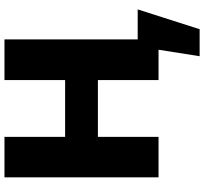

<svg xmlns="http://www.w3.org/2000/svg" viewBox="-48 -700 936 881"><g transform="rotate(-90 420.5 -259.0)"><path d="M47.9 -707H233.4V-428.7H494.1V-707H680.7V-95.7H818.4L727.5 188.5H603.5L633.3 0H494.1V-278.3H233.4V0H47.9Z"/></g></svg>

Font: Pretendard JP Black
Style: Regular
Weight: 900
Designer: Base glyphs from Inter by Rasmus Andersson; Hangeul glyphs from Noto Sans CJK(Source Han Sans) by Jang Soo-young and Kan
Foundry: Kil Hyung-jin
Version: Version 1.309